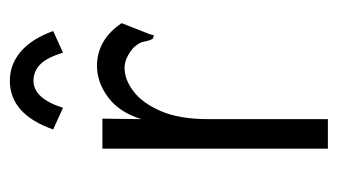

<svg xmlns="http://www.w3.org/2000/svg" viewBox="-168 -517 686 390"><g transform="rotate(-90 175.0 -322.0)"><path d="M68 -457H129L128 -378Q142 -423 172.5 -445.5Q203 -468 236 -468Q289 -468 323 -418L301 -362L298 -352L291 -355Q287 -363 285.5 -372.5Q284 -382 273 -394Q252 -412 232 -412Q208 -412 184 -393.5Q160 -375 144 -337.5Q128 -300 128 -242V1H68ZM151 -537 107 -557Q138 -645 206 -645Q239 -645 265 -623Q291 -601 307 -557L263 -537Q253 -570 239 -583.5Q225 -597 206 -597Q170 -597 151 -537Z"/></g></svg>

Font: Inconsolata ExtraCondensed
Style: Regular
Weight: 400
Width: 2
Monospace: yes
Designer: Raph Levien, Cyreal, Brenton Simpson
Foundry: Raph Levien, Cyreal, Google
Version: Version 3.001; ttfautohint (v1.8.2.53-6de2)